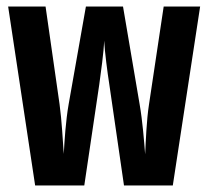

<svg xmlns="http://www.w3.org/2000/svg" viewBox="-20 -570 640 590"><path d="M88 0H239L285 -310C290 -347 299 -410 300 -445C302 -410 310 -348 316 -310L361 0H511L595 -550H483L438 -250C430 -199 428 -134 426 -96C423 -134 418 -199 409 -250L358 -550H244L191 -250C182 -199 178 -136 176 -97C173 -136 170 -199 163 -250L120 -550H5Z"/></svg>

Font: JetBrains Mono ExtraBold
Style: Regular
Weight: 800
Monospace: yes
Designer: Philipp Nurullin, Konstantin Bulenkov
Foundry: JetBrains
Version: Version 2.305